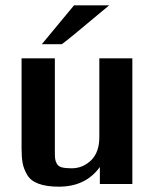

<svg xmlns="http://www.w3.org/2000/svg" viewBox="-20 -691 588 721"><path d="M137 -525 258 -671H390Q223 -531 212 -525ZM61 -134V-472H186V-125Q186 -104 187 -95Q188 -86 193.5 -76Q199 -66 212.5 -62.5Q226 -59 249 -59Q291 -59 322 -89Q353 -119 353 -176V-472H477V0H355V-64Q302 10 201 10Q155 10 125 -1Q95 -12 82 -34.5Q69 -57 65 -78.5Q61 -100 61 -134Z"/></svg>

Font: Coval
Style: Bold
Weight: 700
Foundry: Context Ltd
Version: Version 001.000